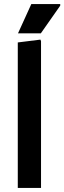

<svg xmlns="http://www.w3.org/2000/svg" viewBox="-20 -930 318 950"><path d="M68 0V-720L180 -734L183 -726V0ZM69 -765 135 -910H278V-902L182 -765Z"/></svg>

Font: Fustat
Style: Bold
Weight: 700
Designer: Mohamed Gaber, Khaled Hosny, Laura Garcia Mut
Foundry: Kief Type Foundry, Alif Type Foundry, Hard Type Foundry
Version: Version 1.007